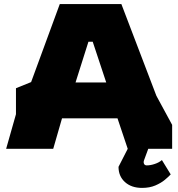

<svg xmlns="http://www.w3.org/2000/svg" viewBox="-20 -727 871 938"><path d="M10 0 58 -169V-296L132 -326L272 -707H573L744 -259L821 -117V0H604L554 -149H283L240 0ZM349 -324H499L433 -523H412ZM674 191Q622 191 590.5 162.5Q559 134 559 88L605 -2H705L684 55Q680 65 683.5 73Q687 81 697 81Q715 81 736 74Q757 67 771 55L814 125Q805 135 786 151Q767 167 739 179Q711 191 674 191Z"/></svg>

Font: Rowdies
Style: Bold
Weight: 700
Designer: Jaikishan Patel
Version: Version 1.000; ttfautohint (v1.8.3)